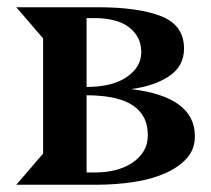

<svg xmlns="http://www.w3.org/2000/svg" viewBox="-20 -510 583 530"><path d="M25 0 99 -86V-404L25 -490H250Q363 -490 425.5 -465Q488 -440 488 -376Q488 -328 448 -300.5Q408 -273 342 -264Q518 -243 518 -134Q518 -98 495.5 -73Q473 -48 435.5 -31.5Q398 -15 348.5 -7.5Q299 0 244 0ZM219 -270Q290 -270 330 -297.5Q370 -325 370 -366Q370 -390 360 -407.5Q350 -425 333 -437Q316 -449 292.5 -454.5Q269 -460 243 -460H219ZM244 -34Q274 -34 300.5 -41Q327 -48 346.5 -61.5Q366 -75 377 -93.5Q388 -112 388 -136Q388 -169 374.5 -190.5Q361 -212 337.5 -224.5Q314 -237 283.5 -242Q253 -247 219 -247V-34Z"/></svg>

Font: Bluu Next Cyrillic
Style: Bold
Weight: 700
Designer: Igor Stepanchenko
Foundry: Igor Stepanchenko
Version: Version 1.000